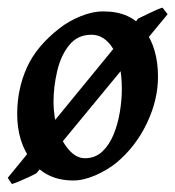

<svg xmlns="http://www.w3.org/2000/svg" viewBox="-26 -450 455 498"><path d="M408.7 -413.1 68.8 -1Q63.5 2.4 50.8 8.3Q38.1 14.2 25.1 19.8Q12.2 25.4 4.9 27.3L-5.9 11.2L332.5 -401.9Q343.8 -407.2 363.8 -417Q383.8 -426.8 395.5 -430.2ZM383.8 -251Q383.8 -190.9 355 -130.4Q326.2 -69.8 275.9 -27.8Q252.4 -8.8 221.7 4.6Q190.9 18.1 163.6 18.1Q95.7 18.1 57.1 -31.2Q18.6 -80.6 18.6 -154.3Q18.6 -218.8 43.7 -274.7Q68.8 -330.6 128.9 -377Q151.9 -395 182.6 -407.7Q213.4 -420.4 242.7 -420.4Q313 -420.4 348.4 -372.8Q383.8 -325.2 383.8 -251ZM290 -218.3Q290 -286.6 267.6 -323.2Q245.1 -359.9 211.4 -359.9Q174.8 -359.9 153.1 -332.5Q131.3 -305.2 122.1 -264.6Q112.8 -224.1 112.8 -186Q112.8 -146 124.3 -112.8Q135.7 -79.6 154.3 -59.6Q172.9 -39.6 194.3 -39.6Q220.7 -39.6 239 -56.6Q257.3 -73.7 268.6 -101.1Q279.8 -128.4 284.9 -159.7Q290 -190.9 290 -218.3Z"/></svg>

Font: Dai Banna SIL Medium
Style: Italic
Weight: 500
Italic angle: -11°
Designer: Victor Gaultney
Foundry: SIL International
Version: Version 4.000